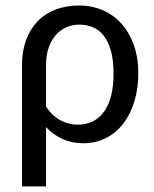

<svg xmlns="http://www.w3.org/2000/svg" viewBox="-20 -505 549 686"><path d="M58.6 -273.4Q58.6 -321.8 72.8 -360.8Q86.9 -399.9 113.3 -427.7Q139.6 -455.6 177.7 -470.5Q215.8 -485.4 263.7 -485.4Q307.1 -485.4 345.5 -469.2Q383.8 -453.1 412.4 -422.1Q440.9 -391.1 457.5 -345.9Q474.1 -300.8 474.1 -242.2Q474.1 -189.5 460.4 -143.8Q446.8 -98.1 421.4 -64.7Q396 -31.2 359.4 -12.2Q322.8 6.8 276.9 6.8Q236.8 6.8 203.4 -8.3Q169.9 -23.4 144.5 -50.8V161.1H58.6ZM144.5 -124Q167 -90.3 196.5 -75Q226.1 -59.6 257.3 -59.6Q318.8 -59.6 352.3 -106.9Q385.7 -154.3 385.7 -242.2Q385.7 -288.6 376.7 -321.8Q367.7 -355 351.6 -376.2Q335.4 -397.5 313 -407.2Q290.5 -417 263.7 -417Q238.8 -417 217 -407.5Q195.3 -397.9 179.2 -379.6Q163.1 -361.3 153.8 -334.5Q144.5 -307.6 144.5 -273.4Z"/></svg>

Font: Carlito
Style: Regular
Weight: 400
Designer: Lukasz Dziedzic
Foundry: tyPoland Lukasz Dziedzic
Version: Version 1.103; Beta1; all basic design good, some composites